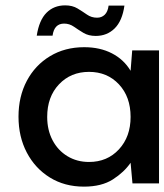

<svg xmlns="http://www.w3.org/2000/svg" viewBox="-20 -684 613 716"><path d="M293 12Q221 12 166 -22Q111 -56 80 -115Q49 -174 49 -249Q49 -324 80 -382.5Q111 -441 166.5 -474.5Q222 -508 294 -508Q353 -508 397.5 -485Q442 -462 467 -420L473 -496H573V0H474L467 -77Q443 -42 401 -15Q359 12 293 12ZM312 -80Q380 -80 423.5 -127Q467 -174 467 -248Q467 -323 423.5 -369.5Q380 -416 312 -416Q244 -416 200 -369.5Q156 -323 156 -248Q156 -199 176 -161Q196 -123 231.5 -101.5Q267 -80 312 -80ZM337 -550Q310 -550 291 -561.5Q272 -573 255.5 -584.5Q239 -596 219 -596Q182 -596 176 -551H117Q126 -609 153.5 -636.5Q181 -664 223 -664Q250 -664 269 -652.5Q288 -641 304.5 -629.5Q321 -618 342 -618Q359 -618 370.5 -629Q382 -640 385 -663H444Q436 -606 407.5 -578Q379 -550 337 -550Z"/></svg>

Font: Ultramarine Medium
Style: Regular
Weight: 500
Designer: Colophon Foundry, Jonny Pinhorn
Foundry: Colophon Foundry
Version: Version 1.200; ttfautohint (v1.8.3)